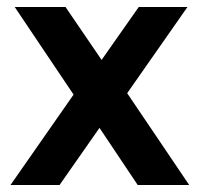

<svg xmlns="http://www.w3.org/2000/svg" viewBox="-20 -528 570 548"><path d="M10 0 190 -258 22 -508H167L270 -357L376 -508H515L343 -262L520 0H373L264 -163L150 0Z"/></svg>

Font: REM Medium Medium
Style: Regular
Weight: 500
Version: Version 1.005;gftools[0.9.28]